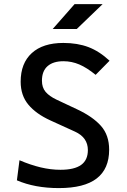

<svg xmlns="http://www.w3.org/2000/svg" viewBox="-20 -914 626 943"><path d="M269 9.8Q210 9.8 158.4 0.2Q106.9 -9.3 63 -28.3L75.7 -127Q129.4 -104 179.4 -92Q229.5 -80.1 276.9 -80.1Q345.2 -80.1 378.4 -104Q411.6 -127.9 411.6 -176.8Q411.6 -238.8 348.1 -267.6L228 -322.3Q157.2 -354.5 119.4 -399.9Q81.5 -445.3 81.5 -512.7Q81.5 -603.5 136.2 -653.3Q190.9 -703.1 291 -703.1Q360.8 -703.1 414.6 -682.6Q468.3 -662.1 518.1 -615.7L449.7 -546.4Q406.7 -581.5 369.4 -597.4Q332 -613.3 291.5 -613.3Q241.2 -613.3 213.6 -589.1Q186 -564.9 186 -517.6Q186 -483.9 204.1 -462.6Q222.2 -441.4 257.3 -424.8L358.9 -377Q436 -340.8 476.1 -295.4Q516.1 -250 516.1 -178.7Q516.1 -84.5 454.8 -37.4Q393.6 9.8 269 9.8ZM238.8 -771.5 346.2 -893.6H483.9L356.9 -771.5Z"/></svg>

Font: Cascadia Mono
Style: Regular
Weight: 400
Monospace: yes
Designer: Aaron Bell
Foundry: Saja Typeworks
Version: Version 2102.003